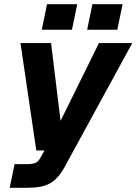

<svg xmlns="http://www.w3.org/2000/svg" viewBox="-20 -740 647 910"><path d="M26 150 49 38H109Q134 38 148 32Q162 26 173 5L191 -27H152L77 -536H222L267 -167L449 -536H607L286 52Q255 108 217 129Q179 150 112 150ZM178 -599 203 -720H346L321 -599ZM393 -599 418 -720H561L536 -599Z"/></svg>

Font: Geist
Style: Bold Italic
Weight: 700
Italic angle: -12°
Designer: Basement.studio, Andrés Briganti, Mateo Zaragoza
Foundry: Basement.studio, Vercel, Andrés Briganti, Guido Ferreyra, Mateo Zaragoza
Version: Version 1.500; ttfautohint (v1.8.4.7-5d5b)